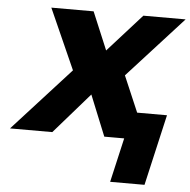

<svg xmlns="http://www.w3.org/2000/svg" viewBox="-53 -598 839 846"><g transform="rotate(5 367.0 -175.0)"><path d="M5 0 259 -279 140 -546H327L397 -379L547 -546H734L489 -277L557 -118H689L617 196H465L510 0H422L349 -180L192 0ZM599 0 602 -15H617L614 0Z"/></g></svg>

Font: Passageway
Style: BdIt
Weight: 700
Foundry: Ascender Corporation
Version: Version 1.11